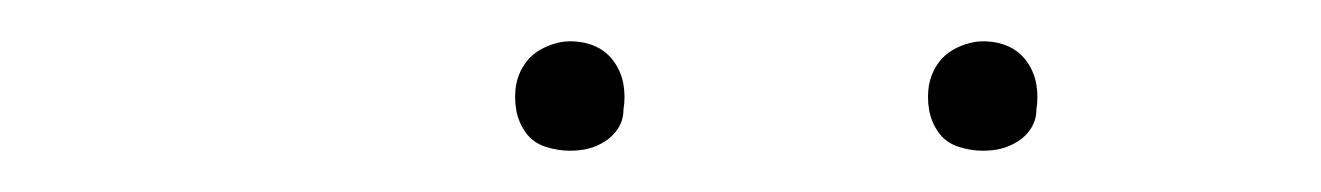

<svg xmlns="http://www.w3.org/2000/svg" viewBox="-20 -727 640 93"><path d="M456 -654Q450 -654 444 -656Q438 -658 434.5 -663Q431 -668 430 -674Q429 -680 430 -686Q431 -691 433.5 -695Q436 -699 439.5 -701.5Q443 -704 447.5 -705.5Q452 -707 456 -707Q463 -707 468.5 -704.5Q474 -702 477.5 -697Q481 -692 482 -686Q483 -680 482 -674Q482 -669 479.5 -665Q477 -661 473 -658.5Q469 -656 465 -655Q461 -654 456 -654ZM256 -654Q250 -654 244 -656Q238 -658 234.5 -663Q231 -668 230 -674Q229 -680 230 -686Q231 -691 233.5 -695Q236 -699 239.5 -701.5Q243 -704 247.5 -705.5Q252 -707 256 -707Q263 -707 268.5 -704.5Q274 -702 277.5 -697Q281 -692 282 -686Q283 -680 282 -674Q282 -669 279.5 -665Q277 -661 273 -658.5Q269 -656 265 -655Q261 -654 256 -654Z"/></svg>

Font: Iosevka Slab ThExObl
Style: Regular
Weight: 100
Width: 7
Italic angle: -9°
Monospace: yes
Designer: Belleve Invis
Foundry: Belleve Invis
Version: Version 11.1.1; ttfautohint (v1.8.3)